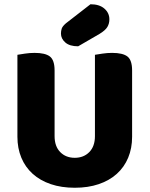

<svg xmlns="http://www.w3.org/2000/svg" viewBox="-20 -866 704 904"><path d="M332 18Q269 18 219 1Q169 -16 134 -47.5Q99 -79 80.5 -123.5Q62 -168 62 -222V-608Q74 -610 97 -613.5Q120 -617 143 -617Q193 -617 215 -600Q237 -583 237 -534V-225Q237 -177 263.5 -150Q290 -123 332 -123Q374 -123 400.5 -150Q427 -177 427 -225V-608Q439 -610 462 -613.5Q485 -617 508 -617Q558 -617 580 -600Q602 -583 602 -534V-222Q602 -168 583.5 -123.5Q565 -79 530 -47.5Q495 -16 445 1Q395 18 332 18ZM406 -846Q448 -846 471.5 -825.5Q495 -805 495 -775Q495 -755 485.5 -739Q476 -723 448 -706L348 -648Q308 -648 287.5 -666Q267 -684 267 -708Q267 -720 270.5 -731Q274 -742 290 -756Z"/></svg>

Font: Baloo Tammudu 2 ExtraBold
Style: Regular
Weight: 800
Designer: Maithili Shingre, Omkar Shende and Ek Type
Foundry: Ek Type
Version: Version 1.640;hotconv 1.0.111;makeotfexe 2.5.65597; ttfautoh